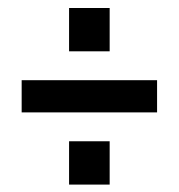

<svg xmlns="http://www.w3.org/2000/svg" viewBox="-20 -526 458 492"><path d="M157 -394.5V-505.5H261V-394.5ZM35.5 -238V-320.5H382.5V-238ZM157 -53V-164H261V-53Z"/></svg>

Font: Cabin Condensed Medium
Style: Regular
Weight: 500
Width: 3
Designer: Pablo Impallari
Foundry: Pablo Impallari. http://www.impallari.com Igino Marini. http://www.ikern.com
Version: Version 3.001; ttfautohint (v1.8.3)